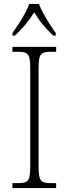

<svg xmlns="http://www.w3.org/2000/svg" viewBox="-20 -951 348 971"><path d="M43 0V-25H73Q97 -25 110 -30.5Q123 -36 128 -54Q133 -72 133 -109V-605Q133 -642 128 -660Q123 -678 110 -683.5Q97 -689 73 -689H43V-714H264V-689H235Q211 -689 198 -683.5Q185 -678 180 -660Q175 -642 175 -605V-109Q175 -72 180 -54Q185 -36 198 -30.5Q211 -25 235 -25H264V0ZM43 -784Q57 -803 74 -829Q91 -855 105.5 -882Q120 -909 128 -931H177Q185 -909 200 -882Q215 -855 231.5 -829Q248 -803 262 -784V-771H249Q217 -802 195 -828.5Q173 -855 153 -889Q132 -855 110 -828.5Q88 -802 56 -771H43Z"/></svg>

Font: Noto Serif Georgian SemiCondensed ExtraLight
Style: Regular
Weight: 200
Width: 4
Designer: Monotype Design Team, Akaki Razmadze
Foundry: Google LLC
Version: Version 2.003; ttfautohint (v1.8.4.7-5d5b)